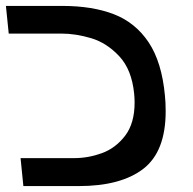

<svg xmlns="http://www.w3.org/2000/svg" viewBox="-33 -629 653 649"><path d="M36.5 -94.5H217.5Q265 -94.5 311.2 -111.2Q357.5 -128 389.8 -170Q422 -212 422 -282.5Q422 -296.5 420.5 -312Q412.5 -393.5 370.2 -438.8Q328 -484 275.5 -499.8Q223 -515.5 174 -515.5H-3.5L-13 -609H177.5Q279.5 -609 352.2 -580.8Q425 -552.5 469.5 -485.8Q514 -419 524.5 -306Q527 -283 527 -253Q527 -116.5 451.2 -58.2Q375.5 0 233 0H46Z"/></svg>

Font: JuliaMono
Style: Italic
Weight: 400
Italic angle: -9°
Monospace: yes
Designer: cormullion
Foundry: corm
Version: Version 0.057; ttfautohint (v1.8.4)